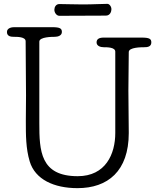

<svg xmlns="http://www.w3.org/2000/svg" viewBox="-20 -962 812 996"><path d="M184 -746C184 -771 252 -771 264 -771C280 -771 301 -777 301 -796C301 -814 292 -821 250 -821H53C41 -821 16 -817 16 -796C16 -772 39 -771 53 -771C70 -771 113 -771 113 -748C113 -654 115 -560 115 -467C115 -422 114 -377 114 -334C114 -261 114 -192 134 -125C162 -31 260 14 382 14C539 14 648 -74 648 -272C648 -345 646 -419 646 -492C646 -558 648 -625 648 -692C648 -717 714 -717 728 -717C744 -717 765 -719 765 -742C765 -760 756 -767 714 -767H518C495 -767 481 -760 481 -742C481 -722 504 -717 518 -717C536 -717 578 -717 578 -694V-272C578 -163 528 -48 383 -48C189 -48 184 -180 184 -323ZM537 -942C505 -942 464 -939 409 -939C375 -939 307 -941 288 -941C270 -941 262 -925 262 -911C262 -897 273 -880 288 -880C335 -880 476 -881 529 -881C552 -881 558 -903 558 -914C558 -929 547 -942 537 -942Z"/></svg>

Font: Life Savers
Style: Bold
Weight: 700
Designer: Pablo Impallari, Rodrigo Fuenzalida, Brenda Gallo
Foundry: Pablo Impallari, Rodrigo Fuenzalida, Brenda Gallo
Version: Version 3.000